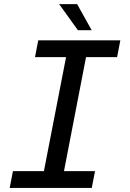

<svg xmlns="http://www.w3.org/2000/svg" viewBox="-20 -928 642 948"><path d="M272 -907.7H360.8L432.6 -778.8H364.7ZM43.9 -83H196.8L306.2 -646H152.8L168.9 -729H574.2L558.1 -646H404.8L295.9 -83H449.2L433.1 0H27.8Z"/></svg>

Font: Hack
Style: Italic
Weight: 400
Italic angle: -11°
Monospace: yes
Designer: Christopher Simpkins
Foundry: Christopher Simpkins
Version: Version 2.019; ttfautohint (v1.4.1) -l 4 -r 80 -G 350 -x 0 -